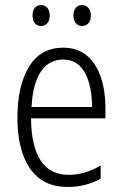

<svg xmlns="http://www.w3.org/2000/svg" viewBox="-20 -731 485 761"><path d="M230 -542Q288 -542 325.5 -509.5Q363 -477 380.5 -422.5Q398 -368 398 -303V-262H103Q104 -152 141 -95Q178 -38 252 -38Q316 -38 379 -75V-23Q350 -7 318 1.5Q286 10 248 10Q180 10 136 -24Q92 -58 70.5 -120Q49 -182 49 -264Q49 -391 95 -466.5Q141 -542 230 -542ZM230 -495Q175 -495 142.5 -448Q110 -401 105 -307H345Q345 -359 333 -402Q321 -445 295.5 -470Q270 -495 230 -495ZM109 -670Q109 -689 118 -700Q127 -711 143 -711Q158 -711 167.5 -700Q177 -689 177 -670Q177 -650 167.5 -639Q158 -628 143 -628Q127 -628 118 -639Q109 -650 109 -670ZM271 -670Q271 -689 280.5 -700Q290 -711 305 -711Q320 -711 330 -700Q340 -689 340 -670Q340 -650 330.5 -639Q321 -628 305 -628Q290 -628 280.5 -639Q271 -650 271 -670Z"/></svg>

Font: Noto Sans Devanagari UI Condensed Light
Style: Regular
Weight: 300
Width: 3
Designer: Jelle Bosma - Monotype Design Team
Foundry: Monotype Imaging Inc.
Version: Version 2.004; ttfautohint (v1.8.4.7-5d5b)